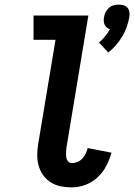

<svg xmlns="http://www.w3.org/2000/svg" viewBox="-20 -802 580 830"><path d="M448 -575 408 -618Q422 -630 434 -644.5Q446 -659 455 -676Q447 -678 441 -683.5Q435 -689 432 -696Q429 -703 428.5 -711Q428 -719 430 -728Q431 -739 436.5 -749.5Q442 -760 451 -768Q460 -776 471 -779Q482 -782 493 -782Q504 -782 514.5 -779Q525 -776 531.5 -768Q538 -760 539.5 -749.5Q541 -739 539 -728Q535 -706 527.5 -685Q520 -664 508.5 -644.5Q497 -625 481.5 -607Q466 -589 448 -575ZM291 8Q266 8 243 3.5Q220 -1 200.5 -13Q181 -25 167.5 -43.5Q154 -62 147.5 -84Q141 -106 141 -130.5Q141 -155 145 -179L220 -630H125V-735H362L267 -162Q266 -152 265.5 -141.5Q265 -131 266.5 -121.5Q268 -112 274.5 -104.5Q281 -97 291 -97Q303 -97 315 -102Q327 -107 336 -116.5Q345 -126 350.5 -138Q356 -150 359 -162L462 -142Q454 -113 439.5 -85Q425 -57 402 -35.5Q379 -14 349.5 -3Q320 8 291 8Z"/></svg>

Font: Iosevka Slab Extrabold
Style: Italic
Weight: 800
Italic angle: -9°
Monospace: yes
Designer: Belleve Invis
Foundry: Belleve Invis
Version: Version 11.1.0; ttfautohint (v1.8.3)